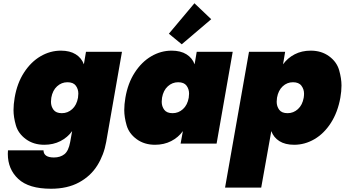

<svg xmlns="http://www.w3.org/2000/svg" viewBox="-20 -882 2117 1179"><path d="M354 -571Q409 -571 445 -548.5Q481 -526 495 -487L508 -564H729L632 -10Q618 69 577.5 134Q537 199 465.5 238Q394 277 293 277Q157 277 92.5 217Q28 157 28 63Q28 52 29 41H247Q248 85 311 85Q350 85 375.5 65Q401 45 411 -10L423 -77Q395 -38 351 -15.5Q307 7 252 7Q186 7 139 -27.5Q92 -62 77.5 -112.5Q63 -163 63 -206Q63 -241 70 -282Q85 -371 127.5 -436.5Q170 -502 229 -536.5Q288 -571 354 -571ZM459 -282Q461 -296 461 -307Q461 -335 445.5 -356Q430 -377 394 -377Q358 -377 330.5 -352Q303 -327 295 -282Q293 -268 293 -257Q293 -229 308.5 -208Q324 -187 360 -187Q396 -187 423.5 -212Q451 -237 459 -282Z M750 -282Q765 -371 807.5 -436.5Q850 -502 909 -536.5Q968 -571 1034 -571Q1089 -571 1125 -548.5Q1161 -526 1175 -487L1188 -564H1409L1310 0H1089L1103 -77Q1075 -38 1031 -15.5Q987 7 932 7Q866 7 819 -27.5Q772 -62 757.5 -112.5Q743 -163 743 -206Q743 -241 750 -282ZM1139 -282Q1141 -296 1141 -307Q1141 -335 1125.5 -356Q1110 -377 1074 -377Q1038 -377 1010.5 -352Q983 -327 975 -282Q973 -268 973 -257Q973 -229 988.5 -208Q1004 -187 1040 -187Q1076 -187 1103.5 -212Q1131 -237 1139 -282ZM1096 -610 1017 -675 1174 -862 1277 -764Z M1718 -487Q1746 -526 1789.5 -548.5Q1833 -571 1888 -571Q1954 -571 2001 -536.5Q2048 -502 2062.5 -451Q2077 -400 2077 -357Q2077 -322 2070 -282Q2054 -193 2012 -127.5Q1970 -62 1911 -27.5Q1852 7 1786 7Q1731 7 1695.5 -15.5Q1660 -38 1646 -77L1584 270H1362L1509 -564H1731ZM1845 -282Q1847 -295 1847 -307Q1847 -334 1831 -355.5Q1815 -377 1779 -377Q1743 -377 1716 -352Q1689 -327 1681 -282Q1679 -268 1679 -257Q1679 -229 1694.5 -208Q1710 -187 1746 -187Q1782 -187 1809.5 -212Q1837 -237 1845 -282Z"/></svg>

Font: Fz Poppins Black
Style: Italic
Weight: 900
Italic angle: -10°
Designer: Ninad Kale (Devanagari), Jonny Pinhorn (Latin)
Foundry: Indian Type Foundry
Version: Vit hóa bi Vntype.Com & FontZin.Com